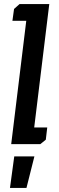

<svg xmlns="http://www.w3.org/2000/svg" viewBox="-20 -708 290 943"><path d="M49 -664 76 -688H222L148 -82H212L205 -22L178 0H35L109 -606H41ZM110 215H29L50 60H149Z"/></svg>

Font: Zilla Slab SemiBold
Style: Regular
Weight: 600
Designer: Typotheque.com
Foundry: Typotheque type foundry
Version: Version 1.0; 2017